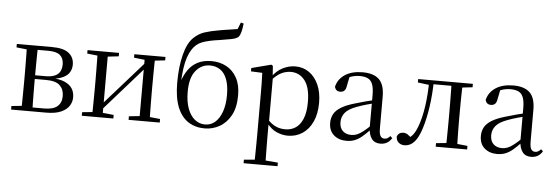

<svg xmlns="http://www.w3.org/2000/svg" viewBox="-61 -1040 4355 1504"><g transform="rotate(5 2116.0 -288.0)"><path d="M43 0V-28L153 -39L166 -31H301Q371 -31 404 -59.5Q437 -88 437 -140Q437 -192 405 -223.5Q373 -255 295 -255H166V-284H292Q415 -284 415 -387Q415 -434 387 -459Q359 -484 295 -484H166L153 -477L43 -489V-516H318Q411 -516 452.5 -482.5Q494 -449 494 -392Q494 -362 480 -335.5Q466 -309 430.5 -291Q395 -273 331 -267L333 -274Q401 -272 441.5 -254Q482 -236 500.5 -206.5Q519 -177 519 -137Q519 -102 499.5 -71Q480 -40 436 -20Q392 0 318 0ZM123 0Q124 -24 124.5 -65Q125 -106 125.5 -150Q126 -194 126 -229V-288Q126 -322 125.5 -366Q125 -410 124.5 -451Q124 -492 123 -516H210Q209 -492 208.5 -450.5Q208 -409 207.5 -361.5Q207 -314 207 -272V-229Q207 -194 207.5 -150Q208 -106 208.5 -65Q209 -24 210 0Z M599 0V-28L708 -39H742L847 -28V0ZM967 0V-28L1070 -39H1104L1212 -28V0ZM679 0Q680 -24 680.5 -65Q681 -106 681.5 -150Q682 -194 682 -229V-288Q682 -322 681.5 -366Q681 -410 680.5 -451Q680 -492 679 -516H761V0ZM738 -47 703 -66H714L891 -266L1072 -471L1106 -451H1094L916 -249ZM1051 0V-516H1132Q1131 -492 1130.5 -451Q1130 -410 1129.5 -366Q1129 -322 1129 -288V-229Q1129 -194 1129.5 -150Q1130 -106 1130.5 -65Q1131 -24 1132 0ZM599 -489V-516H847V-489L743 -477H709ZM967 -489V-516H1212V-489L1105 -477H1070Z M1566 15Q1492 15 1437 -20.5Q1382 -56 1351.5 -130.5Q1321 -205 1321 -324Q1321 -448 1345 -543Q1369 -638 1415 -682Q1454 -719 1500 -734Q1546 -749 1611 -760Q1647 -767 1685.5 -772Q1724 -777 1756 -783L1777 -836L1799 -830Q1795 -791 1788 -764Q1781 -737 1769 -723Q1753 -708 1713.5 -700.5Q1674 -693 1623 -685Q1578 -679 1544.5 -671.5Q1511 -664 1486.5 -654.5Q1462 -645 1442 -628Q1403 -595 1379 -524.5Q1355 -454 1350 -326L1345 -328Q1364 -388 1394 -429.5Q1424 -471 1468.5 -493Q1513 -515 1575 -515Q1640 -515 1692 -487Q1744 -459 1774.5 -403.5Q1805 -348 1805 -266Q1805 -169 1770.5 -107Q1736 -45 1681.5 -15Q1627 15 1566 15ZM1566 -16Q1612 -16 1645.5 -45.5Q1679 -75 1698.5 -129.5Q1718 -184 1718 -259Q1718 -336 1699 -385Q1680 -434 1645.5 -457Q1611 -480 1566 -480Q1499 -480 1454 -425Q1409 -370 1409 -260Q1409 -182 1429.5 -127.5Q1450 -73 1485.5 -44.5Q1521 -16 1566 -16Z M1894 260V232L2005 222H2042L2161 232V260ZM1978 260Q1979 226 1979.5 185.5Q1980 145 1980.5 103.5Q1981 62 1981 27V-287Q1981 -338 1980.5 -379.5Q1980 -421 1978 -458L1889 -462V-488L2043 -528L2056 -520L2062 -435L2064 -430V-79L2062 -69V27Q2062 61 2062.5 102.5Q2063 144 2063.5 185Q2064 226 2065 260ZM2220 15Q2175 15 2130 -5Q2085 -25 2047 -77H2034L2048 -105Q2086 -64 2120.5 -48.5Q2155 -33 2196 -33Q2240 -33 2275.5 -55.5Q2311 -78 2332.5 -128.5Q2354 -179 2354 -261Q2354 -375 2311.5 -430Q2269 -485 2201 -485Q2163 -485 2126 -467Q2089 -449 2044 -398L2034 -425H2045Q2084 -482 2133.5 -506.5Q2183 -531 2233 -531Q2294 -531 2341 -498Q2388 -465 2415 -405Q2442 -345 2442 -263Q2442 -177 2413.5 -114.5Q2385 -52 2334.5 -18.5Q2284 15 2220 15Z M2680 15Q2620 15 2581 -19Q2542 -53 2542 -115Q2542 -154 2559 -184.5Q2576 -215 2615.5 -239Q2655 -263 2721 -282Q2763 -295 2809 -307Q2855 -319 2895 -328V-303Q2855 -293 2814 -281.5Q2773 -270 2739 -257Q2675 -234 2648.5 -202Q2622 -170 2622 -128Q2622 -82 2647.5 -58Q2673 -34 2715 -34Q2738 -34 2760 -43Q2782 -52 2810 -74Q2838 -96 2876 -134L2885 -87H2861Q2830 -54 2802.5 -31Q2775 -8 2746 3.5Q2717 15 2680 15ZM2947 14Q2902 14 2879.5 -16.5Q2857 -47 2854 -100V-103V-359Q2854 -415 2842 -445.5Q2830 -476 2805 -488Q2780 -500 2740 -500Q2711 -500 2682 -491.5Q2653 -483 2620 -465L2663 -492L2647 -413Q2643 -386 2630.5 -375Q2618 -364 2599 -364Q2563 -364 2555 -400Q2570 -461 2624 -496Q2678 -531 2762 -531Q2849 -531 2891.5 -489.5Q2934 -448 2934 -355V-108Q2934 -61 2945 -44.5Q2956 -28 2976 -28Q2989 -28 2999 -33.5Q3009 -39 3021 -52L3037 -37Q3021 -11 2998.5 1.5Q2976 14 2947 14Z M3137 10Q3108 10 3089.5 -7Q3071 -24 3071 -55Q3078 -71 3090 -79Q3102 -87 3120 -87Q3138 -87 3154 -77Q3170 -67 3189 -46V-36H3160V-46Q3186 -63 3202.5 -86Q3219 -109 3234 -149Q3260 -221 3273 -313.5Q3286 -406 3287 -516H3323Q3321 -404 3307 -308Q3293 -212 3270 -139Q3253 -84 3232.5 -51.5Q3212 -19 3188 -4.5Q3164 10 3137 10ZM3199 -489V-516H3302V-477H3295ZM3304 -486V-516H3495V-486ZM3382 0V-28L3491 -39H3523L3629 -28V0ZM3462 0Q3463 -24 3463.5 -65Q3464 -106 3464.5 -150Q3465 -194 3465 -229V-288Q3465 -322 3464.5 -366Q3464 -410 3463.5 -451Q3463 -492 3462 -516H3550Q3549 -492 3548 -451Q3547 -410 3546.5 -366Q3546 -322 3546 -288V-229Q3546 -194 3546.5 -150Q3547 -106 3548 -65Q3549 -24 3550 0ZM3505 -477V-516H3629V-489L3523 -477Z M3865 15Q3805 15 3766 -19Q3727 -53 3727 -115Q3727 -154 3744 -184.5Q3761 -215 3800.5 -239Q3840 -263 3906 -282Q3948 -295 3994 -307Q4040 -319 4080 -328V-303Q4040 -293 3999 -281.5Q3958 -270 3924 -257Q3860 -234 3833.5 -202Q3807 -170 3807 -128Q3807 -82 3832.5 -58Q3858 -34 3900 -34Q3923 -34 3945 -43Q3967 -52 3995 -74Q4023 -96 4061 -134L4070 -87H4046Q4015 -54 3987.5 -31Q3960 -8 3931 3.5Q3902 15 3865 15ZM4132 14Q4087 14 4064.5 -16.5Q4042 -47 4039 -100V-103V-359Q4039 -415 4027 -445.5Q4015 -476 3990 -488Q3965 -500 3925 -500Q3896 -500 3867 -491.5Q3838 -483 3805 -465L3848 -492L3832 -413Q3828 -386 3815.5 -375Q3803 -364 3784 -364Q3748 -364 3740 -400Q3755 -461 3809 -496Q3863 -531 3947 -531Q4034 -531 4076.5 -489.5Q4119 -448 4119 -355V-108Q4119 -61 4130 -44.5Q4141 -28 4161 -28Q4174 -28 4184 -33.5Q4194 -39 4206 -52L4222 -37Q4206 -11 4183.5 1.5Q4161 14 4132 14Z"/></g></svg>

Font: Noto Serif SC
Style: Regular
Weight: 400
Designer: Ryoko NISHIZUKA 西塚涼子 (kana & ideographs); Frank Grießhammer (Latin, Greek & Cyrillic); Wenlong ZHANG 张文龙 (bopomofo); San
Foundry: Adobe
Version: Version 2.002-H1;hotconv 1.1.0;makeotfexe 2.6.0